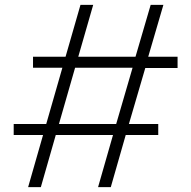

<svg xmlns="http://www.w3.org/2000/svg" viewBox="-20 -765 782 785"><path d="M95 0H147L208 -213H442L381 0H433L494 -213H627V-258H507L574 -487H706V-533H586L648 -745H596L534 -533H300L361 -745H309L248 -533H115V-488H235L169 -258H36V-213H156ZM221 -258 287 -488H522L455 -258Z"/></svg>

Font: Mluvka ExtraLight
Style: Regular
Weight: 200
Designer: Modified by Jiří Krblich, Original typeface by Gumpita Rahayu
Foundry: Gumpita Rahayu & Jiří Krblich
Version: Version 2.000;Glyphs 3.1.1 (3134)